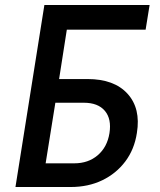

<svg xmlns="http://www.w3.org/2000/svg" viewBox="-20 -750 640 770"><path d="M42 0 158 -730H580L564 -631H248L217 -433H331Q438 -433 491.5 -374Q545 -315 529 -217Q519 -151 482.5 -102.5Q446 -54 390 -27Q334 0 263 0ZM163 -95H278Q334 -95 372 -127.5Q410 -160 419 -216Q428 -273 400.5 -305.5Q373 -338 316 -338H202Z"/></svg>

Font: JetBrains Mono NL SemiBold
Style: Italic
Weight: 600
Italic angle: -9°
Monospace: yes
Designer: Philipp Nurullin, Konstantin Bulenkov
Foundry: JetBrains
Version: Version 2.305; ttfautohint (v1.8.4.7-5d5b)